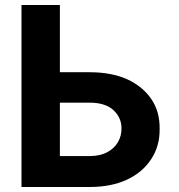

<svg xmlns="http://www.w3.org/2000/svg" viewBox="-20 -747 717 767"><path d="M164.6 -336.9V-458.5H337.9Q424.3 -458.5 487.3 -430.7Q549.8 -401.9 584 -352.1Q618.7 -301.3 617.7 -232.4Q618.7 -163.6 584 -111.3Q549.8 -58.6 487.3 -29.3Q424.3 0 337.9 0H65.9V-727.1H219.2V-123.5H337.9Q379.4 -123.5 407.7 -138.7Q436 -153.3 451.2 -179.2Q465.8 -204.6 465.3 -233.9Q465.8 -276.4 433.1 -307.1Q400.4 -336.9 337.9 -336.9Z"/></svg>

Font: My Font
Style: Bold
Weight: 500
Designer: Rasmus Andersson
Foundry: rsms
Version: Version 0.001